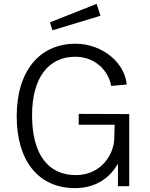

<svg xmlns="http://www.w3.org/2000/svg" viewBox="-20 -958 773 988"><path d="M477 -938 237 -843 250 -802 497 -877ZM366 10C479 10 548 -48 587 -116V0H645V-371L385 -372V-316H570L568 -244C566 -165 502 -57 370 -57C232 -57 145 -158 145 -365C145 -559 230 -666 368 -666C464 -666 537 -600 552 -516L632 -523C623 -635 506 -733 369 -733C186 -733 66 -596 66 -359C66 -129 179 10 366 10Z"/></svg>

Font: United Sans Light
Style: Regular
Weight: 300
Designer: Pablo Impallari, Rodrigo Fuenzalida (Modified by Dan O. Williams)
Version: Version 1.000;PS 001.000;hotconv 1.0.88;makeotf.lib2.5.64775